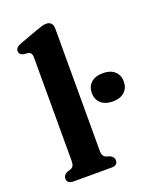

<svg xmlns="http://www.w3.org/2000/svg" viewBox="-139 -825 734 906"><g transform="rotate(-20 228.0 -372.0)"><path d="M237 -709.5V-95.5Q237 -77.5 242 -69.5Q247 -61.5 256 -58L272.5 -53Q293.5 -43.5 293.5 -26Q293.5 0 262 0H71Q39.5 0 39.5 -26Q39.5 -43.5 60 -53L77 -58Q86.5 -61.5 91.2 -69.5Q96 -77.5 96 -95.5V-612Q96 -627.5 91.2 -634Q86.5 -640.5 77.5 -642.5L53 -645Q33.5 -651 33.5 -668Q33.5 -686.5 60.5 -696.5L149 -729Q168.5 -736 181 -739.8Q193.5 -743.5 204 -743.5Q220 -743.5 228.5 -734.2Q237 -725 237 -709.5ZM375.5 -291Q338 -291 316.5 -310.2Q295 -329.5 295 -362.5Q295 -394.5 316.5 -413.8Q338 -433 375.5 -433Q413 -433 434.2 -413.8Q455.5 -394.5 455.5 -362.5Q455.5 -330 434.2 -310.5Q413 -291 375.5 -291Z"/></g></svg>

Font: Fraunces 9pt Soft SemiBold
Style: Regular
Weight: 600
Version: Version 1.000;[b76b70a41]